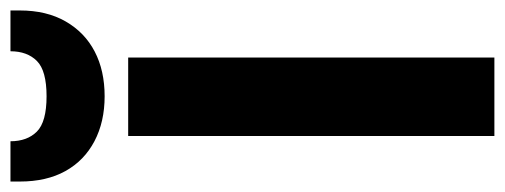

<svg xmlns="http://www.w3.org/2000/svg" viewBox="-340 -646 965 367"><g transform="rotate(-90 142.5 -462.5)"><path d="M66 0V-700H216V0ZM142 -745Q93 -745 56 -764.5Q19 -784 -1 -820Q-21 -856 -21 -907V-925H56Q56 -893 74.5 -874.5Q93 -856 142 -856Q191 -856 209.5 -874.5Q228 -893 228 -925H306V-907Q306 -856 285 -819.5Q264 -783 227.5 -764Q191 -745 142 -745Z"/></g></svg>

Font: DM Sans 18pt Black
Style: Regular
Weight: 900
Designer: Colophon Foundry, Jonny Pinhorn
Foundry: Colophon Foundry
Version: Version 4.004;gftools[0.9.30]